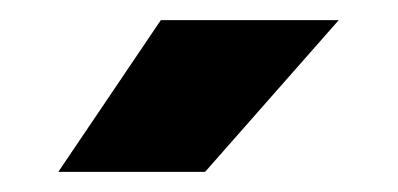

<svg xmlns="http://www.w3.org/2000/svg" viewBox="-20 -761 396 191"><path d="M184 -590H38L140 -741H317Z"/></svg>

Font: YamahaIndonesia935. App Black
Style: Regular
Weight: 900
Designer: Dalton Maag Ltd
Foundry: Dalton Maag Ltd
Version: Version 1.002; January 01, 2024; Regular/Italic